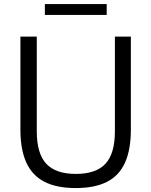

<svg xmlns="http://www.w3.org/2000/svg" viewBox="-20 -921 748 950"><path d="M355 9.5Q260.5 9.5 200 -21.5Q139.5 -52.5 110.2 -116.8Q81 -181 81 -280V-740H162V-271Q162 -161.5 208.8 -111Q255.5 -60.5 355 -60.5Q455.5 -60.5 502 -111Q548.5 -161.5 548.5 -271V-740H627.5V-280Q627.5 -181 598.8 -116.8Q570 -52.5 509.8 -21.5Q449.5 9.5 355 9.5ZM202 -847V-901H508V-847Z"/></svg>

Font: Encode Sans Condensed Thin
Style: Regular
Weight: 400
Version: Version 3.002